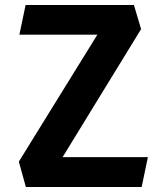

<svg xmlns="http://www.w3.org/2000/svg" viewBox="-20 -750 660 770"><path d="M55.5 -101.7 397.1 -654 434.5 -611.1H57.7L82.7 -729.9L517.1 -730L545.8 -633.2L201.3 -71.3L176.8 -119.7H573.1L548.1 0H83.8Z"/></svg>

Font: Monaspace Krypton Var ExLight
Style: Regular
Weight: 200
Designer: Riley Cran and the Lettermatic Team
Version: Version 1.200 (Monaspace Krypton Var)